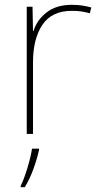

<svg xmlns="http://www.w3.org/2000/svg" viewBox="-20 -556 415 797"><path d="M278 -536Q302 -536 321.5 -533Q341 -530 359 -525L353 -501Q334 -506 317.5 -508.5Q301 -511 278 -511Q195 -511 156 -453Q117 -395 117 -297V0H91V-528H115L117 -427H119Q133 -473 173.5 -504.5Q214 -536 278 -536ZM142 67Q133 106 118.5 146Q104 186 83 221H66V215Q74 200 84 171.5Q94 143 102 112.5Q110 82 113 61H142Z"/></svg>

Font: Noto Sans Kannada Thin
Style: Regular
Weight: 100
Designer: Jelle Bosma - Monotype Design Team
Foundry: Monotype Imaging Inc.
Version: Version 2.005; ttfautohint (v1.8.4.7-5d5b)